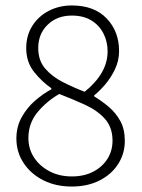

<svg xmlns="http://www.w3.org/2000/svg" viewBox="-20 -671 519 703"><path d="M243 12Q184 12 138.5 -11Q93 -34 66.5 -74Q40 -114 40 -164Q40 -207 59.5 -242Q79 -277 108.5 -302.5Q138 -328 168 -344V-348Q133 -372 104.5 -408Q76 -444 76 -495Q76 -541 98.5 -576.5Q121 -612 159 -631.5Q197 -651 243 -651Q325 -651 370.5 -603.5Q416 -556 416 -484Q416 -449 401 -417.5Q386 -386 365 -361.5Q344 -337 325 -322V-318Q353 -301 378.5 -279.5Q404 -258 420.5 -228Q437 -198 437 -155Q437 -109 413 -71Q389 -33 345 -10.5Q301 12 243 12ZM290 -335Q331 -368 352.5 -405Q374 -442 374 -483Q374 -519 358.5 -549Q343 -579 314 -596.5Q285 -614 243 -614Q189 -614 154.5 -580.5Q120 -547 120 -495Q120 -450 145 -420.5Q170 -391 209 -371Q248 -351 290 -335ZM243 -25Q288 -25 321.5 -42.5Q355 -60 373.5 -89.5Q392 -119 392 -156Q392 -205 364 -236Q336 -267 291 -287.5Q246 -308 197 -327Q149 -299 116.5 -259Q84 -219 84 -166Q84 -126 104.5 -94.5Q125 -63 161 -44Q197 -25 243 -25Z"/></svg>

Font: Source Sans 3 Light
Style: Regular
Weight: 300
Designer: Paul D. Hunt
Foundry: Adobe
Version: Version 3.052;hotconv 1.1.0;makeotfexe 2.6.0